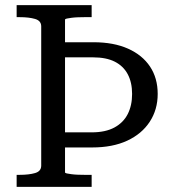

<svg xmlns="http://www.w3.org/2000/svg" viewBox="-20 -730 686 750"><path d="M338 -710H45V-663H56Q93 -663 117 -656Q141 -649 141 -627V-83Q141 -61 117 -54Q93 -47 56 -47H45V0H338V-47H311Q298 -47 284.5 -47.5Q271 -48 259.5 -49.5Q248 -51 241 -52.5Q234 -54 234 -57V-154H340Q420 -154 477 -180.5Q534 -207 565 -254.5Q596 -302 596 -363Q596 -425 566 -470Q536 -515 480 -540Q424 -565 345 -565H234V-653Q234 -656 241 -657.5Q248 -659 259.5 -660.5Q271 -662 284.5 -662.5Q298 -663 311 -663H338ZM234 -213V-506H343Q395 -506 428.5 -489Q462 -472 479 -440Q496 -408 496 -363Q496 -318 479 -284.5Q462 -251 427 -232Q392 -213 338 -213Z"/></svg>

Font: Roboto Serif 20pt
Style: Regular
Weight: 400
Designer: Greg Gazdowicz
Foundry: Commercial Type
Version: Version 1.008